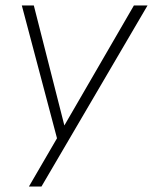

<svg xmlns="http://www.w3.org/2000/svg" viewBox="-20 -504 561 704"><path d="M86 180 189 3 60 -484H104L216 -44L471 -484H521L132 180Z"/></svg>

Font: Nunito Sans ExtraLight
Style: Italic
Weight: 200
Italic angle: -9°
Designer: Vernon Adams
Foundry: Vernon Adams
Version: Version 3.006; ttfautohint (v1.8.3)